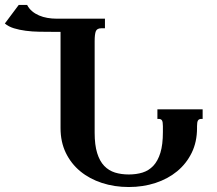

<svg xmlns="http://www.w3.org/2000/svg" viewBox="-74 -752 886 783"><path d="M729.5 -229.5Q729.5 -173.3 707.8 -128.9Q686 -84.5 648.4 -53.5Q610.8 -22.5 560.1 -5.9Q509.3 10.7 451.2 10.7Q392.6 10.7 341.8 -5.9Q291 -22.5 253.4 -53.5Q215.8 -84.5 194.3 -128.9Q172.9 -173.3 172.9 -229.5V-622.1H143.1Q115.2 -622.1 86.4 -622.6Q57.6 -623 31.2 -626.5Q4.9 -629.9 -17.3 -636.7Q-39.6 -643.6 -54.2 -656.2L2.4 -731.9H36.6Q44.4 -716.8 56.9 -706.3Q69.3 -695.8 85.2 -689Q101.1 -682.1 119.4 -679Q137.7 -675.8 157.2 -675.8H354V-636.7H339.4Q321.8 -636.7 316.9 -624.8Q312 -612.8 312 -584V-210.9Q312 -160.6 322.3 -127.7Q332.5 -94.7 351.1 -75.4Q369.6 -56.2 395 -48.3Q420.4 -40.5 451.2 -40.5Q481.9 -40.5 507.3 -48.3Q532.7 -56.2 551.3 -75.9Q569.8 -95.7 580.1 -128.9Q590.3 -162.1 590.3 -213.4V-237.3Q590.3 -254.4 586.7 -260.7Q583 -267.1 572.8 -267.1H567.9V-306.2H752.4V-267.1H747.6Q737.3 -267.1 733.4 -260.7Q729.5 -254.4 729.5 -237.3Z"/></svg>

Font: Arian AMU Serif
Style: Bold
Weight: 700
Designer: Ruben Hakobyan (Tarumian)
Foundry: Ruben Hakobyan (Tarumian)
Version: Version 1.002